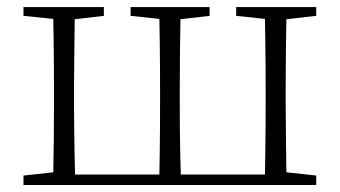

<svg xmlns="http://www.w3.org/2000/svg" viewBox="-20 -527 969 547"><path d="M880.9 -481.9 795.9 -472.2Q795.4 -444.8 794.9 -410.9Q794.4 -377 794.2 -343Q793.9 -309.1 793.9 -282.2V-226.1Q793.9 -185.5 794.7 -131.3Q795.4 -77.1 795.9 -36.1L880.9 -26.9V0H46.9V-26.9L131.8 -36.1Q132.8 -77.1 133.3 -131.3Q133.8 -185.5 133.8 -226.1V-282.2Q133.8 -309.1 133.5 -343Q133.3 -377 132.8 -411.1Q132.3 -445.3 131.8 -473.1L46.9 -481.9V-506.8H275.9V-481.9L192.9 -472.2Q192.4 -430.7 191.7 -376.5Q190.9 -322.3 190.9 -282.2V-226.1Q190.9 -198.2 191.4 -162.8Q191.9 -127.4 192.4 -92.5Q192.9 -57.6 193.8 -29.8H434.1Q434.6 -57.6 435.1 -92.5Q435.5 -127.4 435.8 -162.8Q436 -198.2 436 -226.1V-282.2Q436 -309.1 435.8 -343Q435.5 -377 435.1 -411.1Q434.6 -445.3 434.1 -473.1L352.1 -481.9V-506.8H577.1V-481.9L494.1 -472.2Q493.2 -430.7 492.7 -376.5Q492.2 -322.3 492.2 -282.2V-226.1Q492.2 -198.2 492.4 -162.8Q492.7 -127.4 493.4 -92.5Q494.1 -57.6 495.1 -29.8H734.9Q735.4 -57.6 735.8 -92.5Q736.3 -127.4 736.6 -162.8Q736.8 -198.2 736.8 -226.1V-282.2Q736.8 -309.1 736.6 -343Q736.3 -377 735.8 -411.1Q735.4 -445.3 734.9 -473.1L652.8 -481.9V-506.8H880.9Z"/></svg>

Font: Source Han Serif CN ExtraLight
Style: Regular
Weight: 250
Designer: Ryoko NISHIZUKA  (kana & ideographs); Frank Grießhammer (Latin, Greek & Cyrillic); Wenlong ZHANG  (bopomofo); Sandoll Co
Foundry: Adobe Systems Incorporated
Version: Version 1.001;PS 1.001;hotconv 16.6.54;makeotf.lib2.5.65590